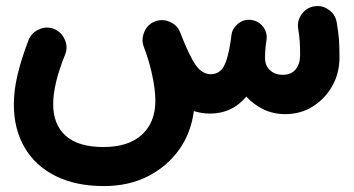

<svg xmlns="http://www.w3.org/2000/svg" viewBox="-20 -321 1171 636"><path d="M25.9 24.4Q25.9 -22 38.3 -74.2Q50.8 -126.5 74.7 -188.5Q84.5 -212.9 109.6 -223.9Q134.8 -234.9 159.2 -225.1Q183.6 -214.8 194.6 -189.9Q205.6 -165 195.8 -140.6Q156.2 -43 156.2 24.4Q156.2 91.8 197.8 128.9Q239.3 166 322.8 166Q405.8 166 450.2 125Q494.6 84 494.6 13.2Q494.6 -24.4 484.1 -72.8Q473.6 -121.1 456.5 -165.5Q447.3 -189.9 458 -215.3Q468.8 -240.7 493.2 -250Q504.4 -254.4 516.1 -254.4Q529.8 -254.4 542.5 -248.5Q567.9 -237.8 577.1 -212.9Q607.4 -134.8 628.7 -105Q649.9 -75.2 678.2 -75.2Q705.1 -75.2 719.7 -98.4Q734.4 -121.6 743.7 -182.6Q744.6 -191.9 746.6 -204.6Q747.1 -208 748 -211.4Q748 -211.4 748 -211.9Q748 -212.4 748 -212.9Q751.5 -224.6 760.3 -234.4Q781.2 -258.8 813 -254.9Q823.7 -253.4 833 -248.5Q848.6 -239.7 857.2 -223.4Q865.7 -207 862.8 -188.5Q861.8 -179.7 860.4 -171.4Q857.9 -151.4 857.9 -129.4Q857.9 -103.5 874.3 -88.4Q890.6 -73.2 916.5 -73.2Q944.3 -73.2 959.2 -91.1Q974.1 -108.9 974.1 -138.7Q974.1 -162.1 972.9 -182.6Q971.7 -203.1 967.8 -225.1Q963.4 -251 978.8 -273.2Q994.1 -295.4 1020 -299.8Q1045.9 -304.7 1068.4 -289.1Q1090.8 -273.4 1095.2 -247.6Q1101.1 -213.4 1102.8 -190.4Q1104.5 -167.5 1104.5 -130.4Q1104.5 -78.6 1080.6 -36.1Q1056.6 6.3 1016.1 31.7Q975.6 57.1 924.8 57.1Q885.7 57.1 852.8 41.3Q819.8 25.4 795.9 -1Q749 55.2 675.8 55.2Q647.5 55.2 622.1 46.9Q612.8 119.6 572.8 175.5Q532.7 231.4 469 263.4Q405.3 295.4 324.2 295.4Q231 295.4 164.1 262Q97.2 228.5 61.5 167.7Q25.9 106.9 25.9 24.4Z"/></svg>

Font: Mikhak-DS1-FD Bold
Style: Bold
Weight: 700
Designer: Amin Abedi
Version: Version 3.2